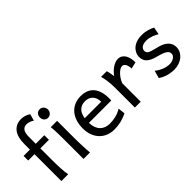

<svg xmlns="http://www.w3.org/2000/svg" viewBox="-7 -1438 2097 2097"><g transform="rotate(-45 1041.5 -389.5)"><path d="M19.5 -485.8H117.2V-571.3Q117.2 -681.2 161.9 -736.1Q206.5 -791 285.6 -791Q314.5 -791 342.3 -782Q370.1 -772.9 393.1 -756.8L371.1 -678.7Q352.5 -692.4 329.8 -700.2Q307.1 -708 285.6 -708Q247.6 -708 227.5 -680.7Q207.5 -653.3 207.5 -590.8V-485.8H339.4V-415H207.5V-241.2Q207.5 -205.6 208.3 -170.7Q209 -135.7 210.7 -104.2Q212.4 -72.8 215.3 -45.9Q218.3 -19 222.2 0H117.2V-415H19.5Z M441.9 -656.7Q441.9 -670.4 446.3 -682.4Q450.7 -694.3 458.7 -703.4Q466.8 -712.4 478 -717.5Q489.3 -722.7 502.9 -722.7Q516.6 -722.7 528.3 -717.5Q540 -712.4 548.3 -703.4Q556.6 -694.3 561.5 -682.4Q566.4 -670.4 566.4 -656.7Q566.4 -643.1 561.5 -631.1Q556.6 -619.1 548.3 -610.1Q540 -601.1 528.3 -595.9Q516.6 -590.8 502.9 -590.8Q489.3 -590.8 478 -595.9Q466.8 -601.1 458.7 -610.1Q450.7 -619.1 446.3 -631.1Q441.9 -643.1 441.9 -656.7ZM549.3 -231.9Q549.3 -208.5 550 -176.5Q550.8 -144.5 552 -111.8Q553.2 -79.1 554.9 -49.3Q556.6 -19.5 559.1 0H459V-258.8Q459 -294.4 458.7 -329.1Q458.5 -363.8 457.8 -394.8Q457 -425.8 455.6 -452.4Q454.1 -479 451.7 -498H549.3Z M778.8 -236.8Q780.3 -193.8 792.2 -162.1Q804.2 -130.4 825 -109.6Q845.7 -88.9 873.8 -78.6Q901.9 -68.4 935.1 -68.4Q982.4 -68.4 1027.8 -79.1Q1073.2 -89.8 1118.2 -117.2L1127.9 -36.6Q1102.1 -23.4 1077.1 -14.2Q1052.2 -4.9 1027.3 1Q1002.4 6.8 976.8 9.5Q951.2 12.2 922.9 12.2Q876 12.2 833.5 -4.2Q791 -20.5 758.8 -52.5Q726.6 -84.5 707.5 -131.8Q688.5 -179.2 688.5 -241.7Q688.5 -302.2 704.8 -351.3Q721.2 -400.4 751.5 -435.3Q781.7 -470.2 825.2 -489Q868.7 -507.8 922.9 -507.8Q962.9 -507.8 993.7 -498.3Q1024.4 -488.8 1046.9 -471.9Q1069.3 -455.1 1084.5 -432.6Q1099.6 -410.2 1108.6 -384.3Q1117.7 -358.4 1121.6 -330.3Q1125.5 -302.2 1125.5 -274.9V-255.9Q1125.5 -243.7 1125 -236.8ZM915.5 -434.6Q861.8 -434.6 827.6 -403.1Q793.5 -371.6 782.7 -305.2H1037.6Q1037.6 -336.4 1028.6 -360.6Q1019.5 -384.8 1003.2 -401.4Q986.8 -418 964.4 -426.3Q941.9 -434.6 915.5 -434.6Z M1252.4 0V-300.3Q1252.4 -372.6 1244.4 -422.6Q1236.3 -472.7 1228 -498H1315.9Q1318.8 -490.2 1321.8 -477.8Q1324.7 -465.3 1327.1 -451.7Q1329.6 -438 1331.5 -424.8L1335.4 -402.8Q1353 -428.2 1373.8 -447.8Q1394.5 -467.3 1415.8 -480.7Q1437 -494.1 1457.3 -501Q1477.5 -507.8 1494.1 -507.8Q1524.9 -507.8 1546.1 -494.4Q1567.4 -481 1580.8 -458.3Q1594.2 -435.5 1600.3 -406Q1606.4 -376.5 1606.4 -344.2L1528.3 -327.1Q1528.3 -345.2 1524.9 -362.1Q1521.5 -378.9 1514.6 -391.8Q1507.8 -404.8 1497.3 -412.4Q1486.8 -419.9 1472.2 -419.9Q1456.5 -419.9 1437.5 -408Q1418.5 -396 1400.1 -376.5Q1381.8 -356.9 1366.2 -332.5Q1350.6 -308.1 1342.8 -283.2V0Z M2002 -383.3Q1989.7 -390.6 1974.1 -398.7Q1958.5 -406.7 1940.2 -413.6Q1921.9 -420.4 1901.1 -425Q1880.4 -429.7 1857.9 -429.7Q1831.1 -429.7 1812.7 -423.8Q1794.4 -418 1783.4 -408.9Q1772.5 -399.9 1767.6 -388.4Q1762.7 -377 1762.7 -366.2Q1762.7 -353.5 1766.6 -343.8Q1770.5 -334 1783 -325.7Q1795.4 -317.4 1818.4 -309.6Q1841.3 -301.8 1879.9 -293Q1913.1 -285.6 1942.4 -274.2Q1971.7 -262.7 1993.7 -245.1Q2015.6 -227.5 2028.3 -202.9Q2041 -178.2 2041 -144Q2041 -110.8 2026.4 -82.5Q2011.7 -54.2 1986.3 -33Q1960.9 -11.7 1926.8 0.2Q1892.6 12.2 1853 12.2Q1823.2 12.2 1795.7 7.8Q1768.1 3.4 1743.9 -4.4Q1719.7 -12.2 1699.7 -22.5Q1679.7 -32.7 1665 -43.9L1689.5 -131.8Q1706.1 -117.2 1726.8 -105Q1747.6 -92.8 1769.5 -84Q1791.5 -75.2 1813.7 -70.6Q1835.9 -65.9 1855.5 -65.9Q1877 -65.9 1894.8 -71.5Q1912.6 -77.1 1925.5 -86.2Q1938.5 -95.2 1945.8 -107.2Q1953.1 -119.1 1953.1 -131.8Q1953.1 -145.5 1947.5 -157.5Q1941.9 -169.4 1927 -180.4Q1912.1 -191.4 1886 -201.7Q1859.9 -211.9 1818.8 -222.2Q1774.4 -232.9 1746.3 -247.6Q1718.3 -262.2 1702.4 -279.8Q1686.5 -297.4 1680.7 -317.9Q1674.8 -338.4 1674.8 -361.3Q1674.8 -372.6 1678.5 -387.7Q1682.1 -402.8 1690.7 -419.2Q1699.2 -435.5 1713.1 -451.4Q1727.1 -467.3 1748 -479.7Q1769 -492.2 1797.4 -500Q1825.7 -507.8 1862.8 -507.8Q1889.2 -507.8 1912.4 -504.4Q1935.5 -501 1954.8 -495.4Q1974.1 -489.7 1990.2 -482.7Q2006.3 -475.6 2019 -468.8Z"/></g></svg>

Font: Andika New Basic
Style: Regular
Weight: 400
Designer: Victor Gaultney, Annie Olsen, Julie Remington, Don Collingsworth, Eric Hays
Foundry: SIL International
Version: Version 5.500; ttfautohint (v1.8.3)